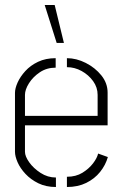

<svg xmlns="http://www.w3.org/2000/svg" viewBox="-20 -749 492 769"><path d="M207 -577 159 -729H199L236 -577ZM204 0Q164 0 133.5 -15Q103 -30 82 -52.5Q61 -75 50.5 -99Q40 -123 40 -141V-377Q40 -395 50.5 -418.5Q61 -442 81.5 -464.5Q102 -487 132.5 -501.5Q163 -516 203 -516V-478Q167 -478 139.5 -459.5Q112 -441 96 -415.5Q80 -390 80 -369V-285H371V-369Q371 -399 353 -424Q335 -449 307 -464.5Q279 -480 248 -480V-516Q286 -516 323.5 -497Q361 -478 386 -447Q411 -416 411 -378V-247H80V-141Q80 -123 97 -99Q114 -75 142.5 -56.5Q171 -38 204 -38ZM248 0V-41Q284 -41 310 -57Q336 -73 352.5 -94.5Q369 -116 373 -134L412 -120Q403 -88 381 -60.5Q359 -33 325.5 -16.5Q292 0 248 0Z"/></svg>

Font: Stick No Bills ExtraLight
Style: Regular
Weight: 200
Designer: Kosala Senevirathne, Siva Puranthara, Lasantha Premarathna, Tharique Azeez
Foundry: mooniak
Version: Version 2.000